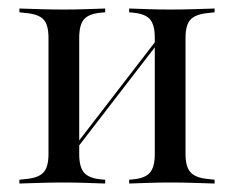

<svg xmlns="http://www.w3.org/2000/svg" viewBox="-20 -433 552 453"><path d="M381.5 -2.4Q355.6 -2.4 332.7 -1.6Q309.7 -0.8 284.7 0V-8.9L292.7 -9.7Q321.8 -12.1 333.5 -25.4Q345.2 -38.7 345.2 -69.4V-206.5H417.7V-69.4Q417.7 -38.7 430.2 -25.8Q442.7 -12.9 472.6 -10.5L486.3 -8.9V0Q459.7 -0.8 435.1 -1.6Q410.5 -2.4 381.5 -2.4ZM130.6 -2.4Q101.6 -2.4 77 -1.6Q52.4 -0.8 25.8 0V-8.9L39.5 -10.5Q70.2 -12.9 82.3 -25.8Q94.4 -38.7 94.4 -69.4V-343.5Q94.4 -375 82.3 -387.5Q70.2 -400 39.5 -402.4L25.8 -404V-412.9Q52.4 -412.1 77 -411.3Q101.6 -410.5 130.6 -410.5Q156.5 -410.5 179.4 -411.3Q202.4 -412.1 228.2 -412.9V-404L219.4 -403.2Q190.3 -400.8 178.6 -387.9Q166.9 -375 166.9 -343.5V-69.4Q166.9 -38.7 178.6 -25.4Q190.3 -12.1 219.4 -9.7L228.2 -8.9V0Q202.4 -0.8 179.4 -1.6Q156.5 -2.4 130.6 -2.4ZM345.2 -206.5V-343.5Q345.2 -375 333.5 -387.9Q321.8 -400.8 292.7 -403.2L284.7 -404V-412.9Q309.7 -412.1 332.7 -411.3Q355.6 -410.5 381.5 -410.5Q410.5 -410.5 435.1 -411.3Q459.7 -412.1 486.3 -412.9V-404L472.6 -402.4Q442.7 -400 430.2 -387.5Q417.7 -375 417.7 -343.5V-206.5ZM121.8 -31.5 120.2 -41.1 383.1 -382.3 384.7 -372.6Z"/></svg>

Font: Playfair 144pt SemiCondensed Light
Style: Regular
Weight: 300
Width: 4
Designer: Claus Eggers Sørensen
Foundry: Claus Eggers Sørensen
Version: Version 2.203